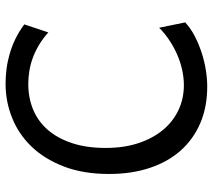

<svg xmlns="http://www.w3.org/2000/svg" viewBox="-58 -708 777 702"><g transform="rotate(-90 331.0 -356.5)"><path d="M600.6 -68.4Q579.1 -48.3 550.3 -33.4Q521.5 -18.6 490 -8.3Q458.5 2 426.3 7.1Q394 12.2 366.2 12.2Q292 12.2 232.9 -12.9Q173.8 -38.1 132.3 -84.7Q90.8 -131.3 68.6 -197.8Q46.4 -264.2 46.4 -346.7Q46.4 -440.9 73.7 -512Q101.1 -583 146.7 -630.4Q192.4 -677.7 252 -701.4Q311.5 -725.1 376 -725.1Q402.3 -725.1 429.7 -721.7Q457 -718.3 484.6 -710.4Q512.2 -702.6 539.6 -689.5Q566.9 -676.3 593.3 -656.7L564 -568.8Q541 -589.4 517.1 -603.5Q493.2 -617.7 469.2 -626.2Q445.3 -634.8 421.6 -638.4Q397.9 -642.1 376 -642.1Q324.7 -642.1 281.7 -624.3Q238.8 -606.4 207.8 -570.8Q176.8 -535.2 159.2 -482.2Q141.6 -429.2 141.6 -358.9Q141.6 -293 158.9 -240.2Q176.3 -187.5 206.8 -150.4Q237.3 -113.3 279.3 -93.3Q321.3 -73.2 371.1 -73.2Q398.9 -73.2 427.5 -79.6Q456.1 -85.9 483.4 -97.9Q510.7 -109.9 535.6 -126.5Q560.5 -143.1 581.1 -163.6Z"/></g></svg>

Font: Andika New Basic
Style: Regular
Weight: 400
Designer: Victor Gaultney, Annie Olsen, Julie Remington, Don Collingsworth, Eric Hays
Foundry: SIL International
Version: Version 5.500